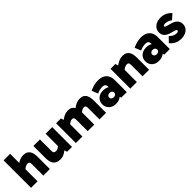

<svg xmlns="http://www.w3.org/2000/svg" viewBox="308 -2015 3364 3364"><g transform="rotate(-45 1990.5 -332.5)"><path d="M48 0V-681H210V0ZM352 0V-282Q352 -320 340 -332Q328 -344 305 -344Q288 -344 269 -337.5Q250 -331 231.5 -318.5Q213 -306 195 -289L141 -395Q166 -423 199.5 -447.5Q233 -472 272.5 -487.5Q312 -503 356 -503Q405 -503 436 -486Q467 -469 484 -440.5Q501 -412 507.5 -376Q514 -340 514 -301V0Z M772 13Q718 13 683.5 -3Q649 -19 630 -46.5Q611 -74 603.5 -110.5Q596 -147 596 -189V-490H758V-207Q758 -170 772.5 -157.5Q787 -145 810 -145Q828 -145 845.5 -151Q863 -157 880.5 -169Q898 -181 915 -200L949 -120H899V-490H1062V0H942L909 -101L968 -94Q944 -67 913 -42.5Q882 -18 846.5 -2.5Q811 13 772 13Z M1158 0V-490H1278L1310 -389L1251 -395Q1276 -423 1308.5 -447.5Q1341 -472 1380 -487.5Q1419 -503 1462 -503Q1510 -503 1539.5 -486Q1569 -469 1585 -440.5Q1601 -412 1607.5 -376Q1614 -340 1614 -301V0H1452V-282Q1452 -320 1440 -332Q1428 -344 1409 -344Q1382 -344 1356.5 -329.5Q1331 -315 1305 -289L1270 -370H1320V0ZM1744 0V-282Q1744 -320 1732.5 -332Q1721 -344 1702 -344Q1676 -344 1650 -329.5Q1624 -315 1598 -289L1545 -395Q1570 -423 1602.5 -447.5Q1635 -472 1674 -487.5Q1713 -503 1755 -503Q1803 -503 1833 -486Q1863 -469 1879 -440.5Q1895 -412 1901 -376Q1907 -340 1907 -301V0Z M2142 13Q2090 13 2050 -7.5Q2010 -28 1987.5 -65.5Q1965 -103 1965 -151Q1965 -203 1989.5 -239.5Q2014 -276 2054.5 -295.5Q2095 -315 2144 -315Q2217 -315 2263 -281.5Q2309 -248 2323 -183L2257 -198V-309Q2257 -334 2239 -352Q2221 -370 2183 -370Q2156 -370 2121 -363Q2086 -356 2047 -337L2001 -452Q2045 -474 2098 -488.5Q2151 -503 2208 -503Q2277 -503 2324.5 -478Q2372 -453 2396 -407.5Q2420 -362 2420 -300V0H2284L2253 -97L2323 -119Q2308 -58 2263.5 -22.5Q2219 13 2142 13ZM2197 -97Q2225 -97 2242 -112Q2259 -127 2259 -151Q2259 -174 2242 -189Q2225 -204 2197 -204Q2167 -204 2150.5 -189Q2134 -174 2134 -151Q2134 -127 2150.5 -112Q2167 -97 2197 -97Z M2815 -503Q2864 -503 2895 -486Q2926 -469 2943 -440.5Q2960 -412 2966.5 -376Q2973 -340 2973 -301V0H2811V-282Q2811 -320 2799 -332Q2787 -344 2764 -344Q2747 -344 2728 -337.5Q2709 -331 2690.5 -318.5Q2672 -306 2654 -289L2619 -370H2669V0H2507V-490H2627L2659 -389L2600 -395Q2625 -423 2658.5 -447.5Q2692 -472 2731.5 -487.5Q2771 -503 2815 -503Z M3208 13Q3156 13 3116 -7.5Q3076 -28 3053.5 -65.5Q3031 -103 3031 -151Q3031 -203 3055.5 -239.5Q3080 -276 3120.5 -295.5Q3161 -315 3210 -315Q3283 -315 3329 -281.5Q3375 -248 3389 -183L3323 -198V-309Q3323 -334 3305 -352Q3287 -370 3249 -370Q3222 -370 3187 -363Q3152 -356 3113 -337L3067 -452Q3111 -474 3164 -488.5Q3217 -503 3274 -503Q3343 -503 3390.5 -478Q3438 -453 3462 -407.5Q3486 -362 3486 -300V0H3350L3319 -97L3389 -119Q3374 -58 3329.5 -22.5Q3285 13 3208 13ZM3263 -97Q3291 -97 3308 -112Q3325 -127 3325 -151Q3325 -174 3308 -189Q3291 -204 3263 -204Q3233 -204 3216.5 -189Q3200 -174 3200 -151Q3200 -127 3216.5 -112Q3233 -97 3263 -97Z M3759 16Q3698 16 3645.5 -6.5Q3593 -29 3547 -85L3633 -174Q3668 -140 3701.5 -125Q3735 -110 3771 -110Q3789 -110 3801 -117.5Q3813 -125 3813 -136Q3813 -146 3805.5 -153Q3798 -160 3775.5 -167Q3753 -174 3710 -185Q3631 -205 3594 -242.5Q3557 -280 3557 -341Q3557 -386 3581 -423.5Q3605 -461 3650 -483.5Q3695 -506 3756 -506Q3829 -506 3880 -479Q3931 -452 3965 -414L3870 -329Q3846 -350 3813.5 -363Q3781 -376 3743 -376Q3723 -376 3710 -369.5Q3697 -363 3697 -351Q3697 -340 3714.5 -331.5Q3732 -323 3787 -310Q3878 -288 3919 -249.5Q3960 -211 3960 -146Q3960 -98 3934.5 -61.5Q3909 -25 3863.5 -4.5Q3818 16 3759 16Z"/></g></svg>

Font: Gabarito ExtraBold
Style: Regular
Weight: 800
Designer: Leandro Assis / Alvaro Franca / Felipe Casaprima
Foundry: Naipe Foundry
Version: Version 1.000